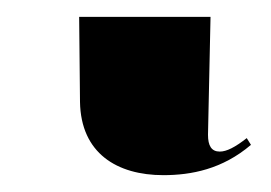

<svg xmlns="http://www.w3.org/2000/svg" viewBox="-20 32 322 228"><path d="M174 240C207 240 244 233 278 204L273 196C259 207 249 212 241 212C231 212 227 205 227 192L230 52H74L75 153C76 214 119 240 174 240Z"/></svg>

Font: Noto Serif Display ExtraBold
Style: Regular
Weight: 800
Designer: Monotype Design Team
Foundry: Monotype Imaging Inc.
Version: Version 2.009